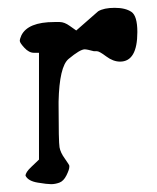

<svg xmlns="http://www.w3.org/2000/svg" viewBox="-20 -474 399 488"><path d="M229.5 -445.3Q244.1 -454.1 271.5 -454.1Q298.8 -454.1 314 -443.8Q329.1 -433.6 329.1 -392.6Q329.1 -317.4 285.2 -317.4Q267.6 -317.4 250 -330.6Q232.4 -343.8 226.6 -343.8Q226.6 -343.8 218.8 -343.8Q201.2 -348.6 195.3 -348.6Q183.6 -348.6 154.3 -324.2Q130.9 -304.7 128.9 -215.8V-209Q128.9 -113.3 131.3 -99.6Q133.8 -85.9 144.5 -71.3Q156.2 -54.7 156.2 -52.7V-49.8Q156.2 -43 148.9 -28.3Q141.6 -13.7 130.9 -9.8Q120.1 -5.9 109.9 -5.9Q99.6 -5.9 76.2 -9.8Q51.8 -13.7 44.9 -27.3Q44.9 -36.1 59.6 -49.8L79.1 -68.4V-339.8H66.4Q53.7 -339.8 42 -352.5Q30.3 -365.2 30.3 -370.1Q30.3 -375 34.2 -383.8Q50.8 -418 118.2 -418Q118.2 -418 131.8 -418Q143.6 -418 157.2 -408.2L173.8 -396.5Z"/></svg>

Font: Drukaatie burti
Style: Light
Weight: 300
Version: Version 0.14